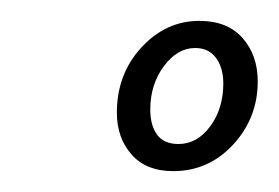

<svg xmlns="http://www.w3.org/2000/svg" viewBox="-20 -553 267 184"><path d="M92 -445Q92 -482 115.5 -507.5Q139 -533 171 -533Q198 -533 212.5 -516.5Q227 -500 227 -475Q227 -440 203.5 -414.5Q180 -389 146 -389Q120 -389 106 -405Q92 -421 92 -445ZM194 -473Q194 -488 187 -497.5Q180 -507 167 -507Q150 -507 137 -489.5Q124 -472 124 -448Q124 -433 130.5 -424Q137 -415 151 -415Q169 -415 181.5 -432Q194 -449 194 -473Z"/></svg>

Font: Be Vietnam Light
Style: Italic
Weight: 300
Italic angle: -9.222°
Designer: Gabriel Lam
Foundry: TypeRant
Version: Version 3.000